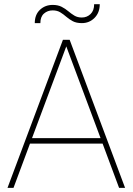

<svg xmlns="http://www.w3.org/2000/svg" viewBox="-20 -902 637 922"><path d="M551.8 0 472.7 -212.4H124L44.9 0H16.1L282.2 -710.9H314.5L580.6 0ZM133.8 -238.8H462.9L298.3 -679.2ZM432.1 -881.8H459Q459 -841.3 434.1 -816.2Q409.2 -791 373 -791Q346.7 -791 329.3 -800.3Q312 -809.6 298.3 -821.5Q284.7 -833.5 269.5 -842.8Q254.4 -852.1 232.9 -852.1Q208.5 -852.1 191.2 -836.9Q173.8 -821.8 173.8 -791H147Q147 -831.5 171.9 -855Q196.8 -878.4 232.9 -878.4Q258.3 -878.4 275.9 -869.4Q293.5 -860.4 307.9 -848.1Q322.3 -835.9 337.4 -826.9Q352.5 -817.9 373 -817.9Q397.5 -817.9 414.8 -834.5Q432.1 -851.1 432.1 -881.8Z"/></svg>

Font: Vazirmatn FD Thin
Style: Regular
Weight: 100
Designer: Saber Rastikerdar
Foundry: Saber Rastikerdar
Version: Version 33.003